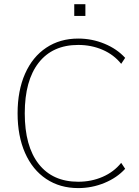

<svg xmlns="http://www.w3.org/2000/svg" viewBox="-20 -916 685 943"><path d="M364.3 7.8Q274.4 7.8 207 -37.1Q139.6 -82 103 -165Q66.4 -248 66.4 -359.4Q66.4 -470.7 103 -553.7Q139.6 -636.7 207 -681.6Q274.4 -726.6 364.3 -726.6Q431.6 -726.6 493.2 -701.2Q554.7 -675.8 594.7 -631.8L575.2 -602.5Q539.1 -647.5 483.9 -671.4Q428.7 -695.3 364.3 -695.3Q238.3 -695.3 169.9 -607.9Q101.6 -520.5 101.6 -359.4Q101.6 -198.2 169.9 -110.8Q238.3 -23.4 364.3 -23.4Q428.7 -23.4 483.9 -47.4Q539.1 -71.3 575.2 -116.2L594.7 -86.9Q554.7 -43 493.2 -17.6Q431.6 7.8 364.3 7.8ZM344.7 -895.5H399.4V-837.9H344.7Z"/></svg>

Font: Min Sans VF VF
Style: Regular
Weight: 400
Designer: Jinseong-Kim, NotoSansCJK, Nunito
Foundry: Jinseong-Kim
Version: Version 1.420;Glyphs 3.1.2 (3151)